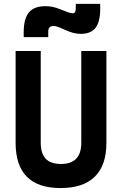

<svg xmlns="http://www.w3.org/2000/svg" viewBox="-20 -955 626 985"><path d="M290.9 9.8Q60.1 9.8 60.1 -222.7V-693.4H189V-222.7Q189 -168.5 214.1 -141.1Q239.3 -113.8 293.2 -113.8Q397 -113.8 397 -222.7V-693.4H525.9V-222.7Q525.9 -106.4 466.1 -48.3Q406.4 9.8 290.9 9.8ZM101.6 -764.6V-789.1Q101.6 -858.9 128.2 -891.1Q154.8 -923.3 212.4 -923.3Q231.9 -923.3 250 -919.7Q268.1 -916 288.1 -907.7Q314.5 -897 329.6 -891.8Q344.7 -886.7 352.5 -886.7Q368.7 -886.7 368.7 -909.7V-935.1H494.1V-910.6Q494.1 -843.3 470.2 -812.3Q446.3 -781.2 394 -781.2Q375 -781.2 354.5 -786.6Q334 -792 308.1 -804.2Q288.6 -813.5 275.6 -817.6Q262.7 -821.8 255.4 -821.8Q227.5 -821.8 227.5 -793.9V-764.6Z"/></svg>

Font: Cascadia Code PL
Style: Regular
Weight: 400
Monospace: yes
Designer: Aaron Bell
Foundry: Saja Typeworks
Version: Version 2102.003